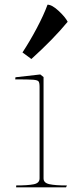

<svg xmlns="http://www.w3.org/2000/svg" viewBox="-20 -800 341 820"><path d="M149 -38V-429Q149 -447 144.5 -452.5Q140 -458 121.5 -459.5Q103 -461 45 -461L46 -470L152 -482L166 -471V-38Q166 -19 190.5 -13.5Q215 -8 263 -8H266L262 0H49V-8Q99 -8 124 -13Q149 -18 149 -38ZM114 -548 76 -576Q107 -623 137 -679.5Q167 -736 183 -780Q202 -780 230.5 -753.5Q259 -727 269 -707Q208 -633 114 -548Z"/></svg>

Font: TMT Limkin
Style: Regular
Weight: 400
Designer: Gabriel Drozdov
Version: Version 1.000;Glyphs 3.1.2 (3151)